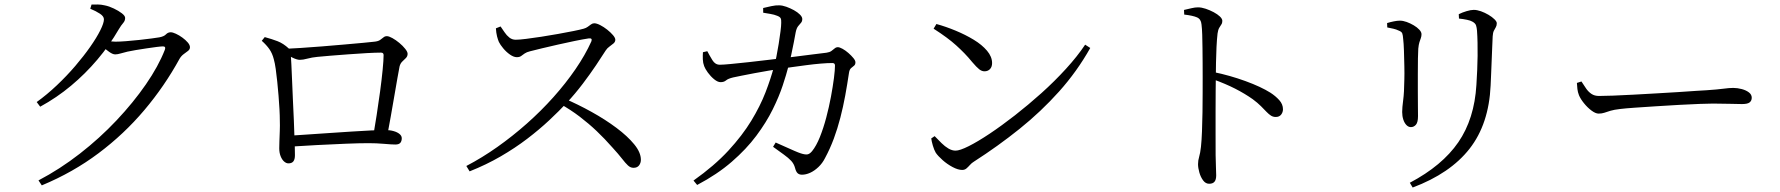

<svg xmlns="http://www.w3.org/2000/svg" viewBox="-20 -791 8040 867"><path d="M153.8 23.6Q250.3 -26.9 340.3 -96.9Q430.3 -166.9 506.2 -247.4Q582.1 -327.9 638.8 -410Q695.5 -492.1 724.3 -566Q730 -581.5 716.1 -581.5Q708.1 -581.5 687.6 -579Q667.1 -576.5 641.3 -572.5Q615.5 -568.5 592.5 -564.8Q569.4 -561.1 555.6 -557.8Q539.6 -554.2 525.3 -549.8Q510.9 -545.4 500.2 -545.4Q488.8 -545.4 472.7 -557Q456.7 -568.5 438.6 -582.8L453.9 -607.4Q469.3 -605.4 480.5 -604.1Q491.7 -602.8 501.1 -602.8Q519 -602.8 548.3 -605Q577.6 -607.3 608.6 -610.6Q639.5 -613.9 664.5 -617.3Q689.5 -620.7 699.5 -622.4Q720.7 -626.4 729.5 -635.9Q738.3 -645.3 751 -645.3Q759.8 -645.3 774.5 -638.5Q789.3 -631.7 803.6 -621.2Q818 -610.7 827.9 -599.2Q837.8 -587.7 837.8 -577.6Q837.8 -567.9 829.1 -561.2Q820.3 -554.4 809.5 -546.6Q798.7 -538.7 791 -525.9Q722.9 -401.6 631.5 -293.5Q540.2 -185.4 424.9 -99Q309.7 -12.5 168.7 46.1ZM145.7 -330.2Q192.3 -363.7 237 -406.1Q281.7 -448.4 320 -493.2Q358.2 -537.9 387.4 -579.6Q416.6 -621.3 432.9 -654.1Q449.3 -686.9 449.3 -703.8Q449.3 -717.2 431.5 -729Q413.8 -740.8 387.6 -751.6L393.4 -770.5Q406.8 -770.8 421.6 -770.7Q436.4 -770.7 453.3 -766.7Q473 -762.8 494.2 -752.5Q515.5 -742.3 530.3 -730.9Q545.1 -719.5 545.1 -710Q545.1 -697 536.2 -687.1Q527.4 -677.3 515.9 -658Q474.1 -586 419.6 -521.8Q365.2 -457.6 300.7 -403.8Q236.3 -350 161.5 -309.2Z M1665.2 -175.3Q1672.4 -217.3 1680.8 -271Q1689.2 -324.7 1696.4 -378.3Q1703.6 -431.9 1707.9 -476Q1712.2 -520 1712.2 -542.5Q1712.2 -553.4 1700.1 -553.4Q1676 -553.4 1636.5 -551.2Q1597.1 -549 1553 -545.7Q1508.9 -542.4 1471.4 -539.4Q1433.9 -536.4 1413.1 -534.2Q1388.5 -531.8 1368.3 -526.3Q1348.2 -520.8 1334 -520.8Q1320.9 -520.8 1300.4 -530.9Q1279.9 -540.9 1268.3 -549.3V-570.6Q1292.8 -571.8 1337.1 -574.4Q1381.4 -577 1433.1 -581.4Q1484.7 -585.8 1534 -589.9Q1583.3 -594 1619.9 -597.6Q1656.6 -601.2 1669.2 -602.6Q1686.9 -604.3 1695.8 -610.2Q1704.8 -616.2 1711.4 -622Q1718 -627.7 1726.8 -627.7Q1736.3 -627.7 1752.1 -618.9Q1767.8 -610.1 1783.3 -597.2Q1798.8 -584.3 1809.7 -570.6Q1820.6 -557 1820.6 -548Q1820.6 -536.8 1812.9 -529Q1805.3 -521.2 1796.5 -513Q1787.8 -504.7 1784.3 -491Q1780.7 -472.7 1774.4 -437Q1768.1 -401.3 1760.4 -356.2Q1752.7 -311.1 1744.3 -263.7Q1736 -216.3 1727.8 -173.8ZM1282.3 -53.3Q1272.5 -53.3 1262.9 -61.7Q1253.3 -70.1 1247.2 -85.6Q1241 -101.1 1241 -121.1Q1241 -131.4 1241.7 -152.8Q1242.4 -174.2 1243.4 -199.3Q1244.4 -224.5 1243.6 -246Q1243.6 -268.7 1242 -297.9Q1240.4 -327.1 1237.8 -359Q1235.2 -390.9 1232 -421.9Q1228.8 -452.9 1225.1 -479.5Q1221.4 -506 1216.4 -523.5Q1209.8 -549.7 1196.6 -568.8Q1183.4 -587.8 1162 -606.8L1175.5 -623.5Q1207.2 -614.9 1233.4 -604.9Q1259.6 -594.8 1284.5 -571.6Q1290.1 -566.4 1291.1 -561.4Q1292 -556.5 1293 -545.9Q1294 -532.3 1295.7 -500.4Q1297.3 -468.5 1299 -426.1Q1300.7 -383.7 1302.8 -337.2Q1304.9 -290.7 1307 -246Q1309 -201.2 1309.8 -166.4Q1310.6 -143.9 1311.2 -127.4Q1311.8 -111 1311.8 -89.7Q1311.8 -71.8 1304.9 -62.5Q1297.9 -53.3 1282.3 -53.3ZM1280.9 -177.8Q1318.3 -180 1366.8 -183.5Q1415.3 -186.9 1467.4 -190.3Q1519.6 -193.7 1568.7 -197Q1617.8 -200.4 1657.4 -202.1Q1696.9 -203.8 1719.9 -203.8Q1740.9 -203.8 1757.7 -198.9Q1774.5 -194.1 1784.3 -185.8Q1794.2 -177.5 1794.2 -166.8Q1794.2 -153.8 1787.8 -146.1Q1781.4 -138.4 1765.3 -138.4Q1748.9 -138.4 1714.1 -141.5Q1679.4 -144.5 1644.4 -144.5Q1602.4 -144.5 1541.3 -142Q1480.2 -139.5 1412.2 -136Q1344.3 -132.5 1281.1 -128.3Z M2085.8 -41.5Q2156.8 -78.5 2225.7 -127.2Q2294.7 -176 2359.1 -233Q2423.5 -290.1 2479.1 -352.3Q2534.7 -414.5 2578.7 -478.6Q2622.7 -542.7 2650.2 -603.7Q2656.6 -620 2638.4 -617.6Q2612 -613.6 2575 -606Q2537.9 -598.3 2499.4 -589.6Q2460.9 -580.8 2427.3 -572.8Q2393.7 -564.8 2373.3 -559.4Q2357.9 -555.7 2349 -549.4Q2340.2 -543.1 2333 -537.9Q2325.9 -532.8 2313.8 -532.8Q2299.7 -532.8 2282.8 -544.6Q2265.9 -556.4 2252.4 -572.8Q2238.8 -589.2 2232.8 -601.5Q2228.6 -611 2224.5 -626.7Q2220.5 -642.4 2219.3 -663.1L2240.4 -671.5Q2248.7 -659.7 2258.2 -645.5Q2267.6 -631.3 2280.1 -621.4Q2292.5 -611.6 2308.7 -611.6Q2325.4 -611.6 2356.1 -615.5Q2386.8 -619.4 2424.5 -625.1Q2462.2 -630.9 2499.9 -637.7Q2537.6 -644.5 2568.7 -650.7Q2599.7 -656.9 2615.9 -661.5Q2626.7 -664.5 2634.2 -670.1Q2641.8 -675.8 2648.8 -680.8Q2655.9 -685.9 2663.2 -685.9Q2674.1 -685.9 2690.2 -677.7Q2706.3 -669.5 2721.8 -657.2Q2737.3 -644.9 2747.9 -632.5Q2758.5 -620.1 2758.5 -611.6Q2758.5 -601.9 2750.4 -594.9Q2742.3 -588 2732.3 -580.9Q2722.2 -573.9 2715.4 -563.5Q2698 -536 2671.5 -496.5Q2645 -457 2611.7 -413Q2578.3 -368.9 2539.4 -326.8Q2504.6 -289.6 2460.1 -247.9Q2415.5 -206.2 2360.8 -164.4Q2306 -122.6 2240.9 -84.8Q2175.7 -47 2100.6 -17.2ZM2840.5 -33.2Q2827 -33.2 2815.6 -43.9Q2804.2 -54.5 2788.5 -74.8Q2772.8 -95.1 2745.8 -124.6Q2710.6 -164.7 2674.4 -199.1Q2638.1 -233.5 2597.7 -264.3Q2557.2 -295.2 2507.3 -323.3L2526.8 -346.8Q2589.9 -319.8 2651.4 -285.6Q2713 -251.5 2763.4 -213.8Q2813.8 -176.1 2843.9 -139.3Q2874 -102.6 2874 -69.5Q2874 -55.2 2865.8 -44.2Q2857.5 -33.2 2840.5 -33.2Z M3601.4 -2.1Q3589 -2.1 3581.6 -9Q3574.3 -16 3570.2 -32.4Q3565.4 -50.9 3552.9 -64.5Q3540.3 -78 3519.9 -92.7Q3499.4 -107.4 3470.9 -128.1L3482.7 -147.4Q3504 -138 3526.7 -127.8Q3549.3 -117.7 3567.7 -109.6Q3586.2 -101.6 3596 -98.5Q3615.8 -92.1 3626.1 -93.9Q3636.4 -95.6 3647 -108.4Q3666.1 -132 3682.3 -172.2Q3698.4 -212.4 3711 -260Q3723.6 -307.6 3732.3 -354.3Q3741 -400.9 3745.8 -438.5Q3750.5 -476 3750.5 -495Q3750.5 -506.4 3738.8 -506.4Q3717 -506.4 3685.8 -503.8Q3654.6 -501.2 3621 -496.7Q3587.3 -492.2 3556.7 -488Q3526.1 -483.8 3503.6 -480.4Q3481 -476.8 3449.7 -471.7Q3418.5 -466.6 3386.8 -460.5Q3355.1 -454.3 3329.1 -449.3Q3303.1 -444.3 3290.8 -441.4Q3268 -436 3258.6 -428Q3249.2 -420 3233.9 -420Q3220.8 -420 3204.9 -433Q3188.9 -446.1 3176.4 -463.3Q3164 -480.6 3159.9 -491.9Q3154.3 -506.4 3153.7 -523Q3153.1 -539.7 3154.2 -555.2L3173.9 -559.8Q3184.4 -539.7 3197 -519.2Q3209.5 -498.7 3230.4 -498.7Q3245.2 -498.7 3279.6 -502Q3314 -505.2 3360.4 -510.3Q3406.8 -515.4 3457.8 -521.6Q3508.8 -527.8 3558.2 -533.7Q3607.6 -539.6 3648.2 -545.1Q3688.9 -550.6 3712.2 -553Q3726.2 -555 3734.2 -560.7Q3742.1 -566.5 3748.8 -572.2Q3755.4 -577.9 3763.5 -577.9Q3771.2 -577.9 3784.6 -570.6Q3798 -563.2 3811.1 -551.7Q3824.2 -540.2 3833.5 -528.9Q3842.8 -517.6 3842.8 -509.7Q3842.8 -499.4 3836.7 -494.5Q3830.5 -489.5 3823.2 -483.4Q3816 -477.2 3813.8 -462.5Q3806 -410.3 3796.7 -359.3Q3787.3 -308.3 3774.7 -259.5Q3762.1 -210.7 3745.2 -165Q3728.2 -119.3 3705.8 -77.7Q3694 -54 3675.8 -36.8Q3657.6 -19.5 3638.4 -10.8Q3619.2 -2.1 3601.4 -2.1ZM3111.6 24.3Q3206.2 -42.7 3269.3 -111.1Q3332.3 -179.5 3372.6 -245.8Q3412.9 -312.2 3436.7 -373.8Q3460.5 -435.5 3474.7 -489.1Q3480.3 -507.5 3485.9 -535Q3491.4 -562.5 3496.3 -592.9Q3501.2 -623.2 3504.4 -648.9Q3507.7 -674.5 3507.7 -687.7Q3508.4 -702.4 3505.1 -708.7Q3501.7 -715.1 3489.5 -719.7Q3476.5 -725.2 3458.3 -728.2Q3440.2 -731.3 3426.3 -733.6L3426.1 -754.8Q3442 -758.7 3462.8 -763.2Q3483.6 -767.7 3498.2 -766.9Q3512.7 -766.9 3530.6 -760.5Q3548.6 -754 3565.1 -745Q3581.6 -735.9 3592.2 -725.2Q3602.8 -714.5 3602.8 -705.3Q3602.8 -694.4 3597 -688Q3591.3 -681.7 3584.1 -672.8Q3576.8 -663.8 3573 -645Q3569.8 -627.6 3564.6 -600Q3559.4 -572.4 3552.9 -543.1Q3546.5 -513.7 3540 -490.3Q3531 -455.1 3514.5 -405.2Q3498.1 -355.3 3469.3 -297Q3440.5 -238.6 3395.3 -178Q3350.1 -117.4 3284.5 -60.6Q3219 -3.7 3128.1 44.2Z M4324.9 -23.6Q4306.2 -23.6 4281.7 -36.6Q4257.3 -49.5 4236.6 -67.9Q4215.8 -86.3 4205.6 -101.2Q4198 -114.1 4192.2 -134.1Q4186.5 -154.1 4185.2 -165.9L4200.5 -176.3Q4216.1 -160.2 4231.5 -144.9Q4246.9 -129.6 4263 -120.2Q4279.1 -110.8 4295 -110.8Q4314.1 -110.8 4354.4 -131Q4394.8 -151.2 4448.8 -187.2Q4502.8 -223.2 4562.9 -270.1Q4623 -317 4682.6 -370.4Q4742.2 -423.9 4793.5 -480.2Q4844.9 -536.4 4880.1 -589.3L4903.2 -574.4Q4843.4 -468.1 4762.3 -377.6Q4681.1 -287.1 4584.1 -209.2Q4487.1 -131.3 4377.5 -60.9Q4368 -55.2 4360.2 -46.4Q4352.3 -37.5 4344.3 -30.5Q4336.4 -23.6 4324.9 -23.6ZM4425.5 -469Q4413.4 -469 4401.7 -478.2Q4390 -487.4 4370.2 -510.6Q4352.2 -532.7 4334.7 -550.6Q4317.1 -568.6 4297.9 -586Q4278.6 -603.5 4253.8 -621.8Q4229 -640.2 4195.8 -661.5L4208.5 -682.6Q4251.1 -670.9 4295.2 -652.6Q4339.4 -634.3 4376.9 -611.6Q4414.3 -588.9 4437.1 -561.9Q4459.9 -535 4459.9 -506Q4459.9 -489 4450.4 -479Q4440.9 -469 4425.5 -469Z M5440.1 38.8Q5424.1 38.8 5412.9 23.7Q5401.7 8.6 5395.8 -12.2Q5389.9 -32.9 5389.9 -49.9Q5389.9 -66.4 5394.9 -83Q5399.9 -99.5 5403.1 -128.2Q5406.1 -156.2 5407.7 -197.4Q5409.3 -238.7 5410 -284.3Q5410.6 -330 5410.7 -371.8Q5410.8 -413.7 5410.8 -442.2Q5410.8 -472.6 5410.6 -506.3Q5410.3 -540.1 5410 -572.9Q5409.7 -605.6 5408.8 -634.1Q5407.9 -662.7 5405.5 -681Q5403.4 -704.7 5385.1 -712.6Q5366.9 -720.6 5327.5 -725.2L5326.5 -746.1Q5345.5 -750.4 5360.9 -754.1Q5376.2 -757.8 5389.6 -757.8Q5405.6 -757.8 5424.2 -751.6Q5442.8 -745.3 5460.3 -736.1Q5477.8 -726.8 5488.7 -716.4Q5499.6 -705.9 5499.6 -696.6Q5499.6 -686.7 5495 -680.3Q5490.5 -673.8 5485.5 -665.2Q5480.5 -656.7 5478 -639.8Q5475 -613.5 5473.3 -578.6Q5471.6 -543.6 5471 -508.4Q5470.4 -473.3 5470.2 -444.7Q5470 -423.7 5469.5 -382.3Q5469 -340.9 5469.1 -289.4Q5469.2 -237.9 5469.1 -185.8Q5469 -133.6 5469.3 -90.4Q5469.7 -57.3 5470.8 -34.7Q5471.9 -12.2 5471.9 0.8Q5471.9 20.5 5464.1 29.7Q5456.4 38.8 5440.1 38.8ZM5740.9 -262.8Q5729.1 -262.8 5719.5 -268.7Q5709.9 -274.7 5699.3 -285.7Q5688.8 -296.7 5674 -311.6Q5659.2 -326.5 5636.7 -343.2Q5601.3 -368.2 5557.5 -390.6Q5513.7 -412.9 5458.8 -432.6V-465.9Q5533.7 -450.5 5603.9 -424.9Q5674 -399.3 5716.9 -372.3Q5739.9 -357.4 5756.6 -338.9Q5773.4 -320.4 5773.4 -297.5Q5773.4 -284.1 5765.1 -273.4Q5756.7 -262.8 5740.9 -262.8Z M6346.2 34.3Q6492.5 -42.9 6565.2 -148.6Q6637.8 -254.2 6646.9 -407.9Q6649.1 -441.6 6650.5 -474.7Q6651.9 -507.8 6652.3 -538.7Q6652.6 -569.6 6652 -598.5Q6651.4 -627.4 6649.6 -652.7Q6648.6 -665.6 6645.4 -675.9Q6642.2 -686.2 6628.2 -693.6Q6620 -698.5 6603.7 -701.8Q6587.4 -705.2 6568.2 -707.2L6567.2 -726.9Q6583.1 -734.9 6602.4 -740.6Q6621.6 -746.4 6634.9 -746.4Q6649.6 -746.4 6667.3 -740.2Q6684.9 -733.9 6701.4 -724.2Q6717.9 -714.4 6728.4 -704Q6738.9 -693.7 6738.9 -686.2Q6738.9 -675.4 6734.5 -668Q6730.2 -660.7 6725.8 -652.2Q6721.4 -643.6 6720.4 -627.1Q6719.4 -605.3 6718.2 -576.3Q6717 -547.3 6715.8 -516.7Q6714.6 -486.1 6713.4 -457.1Q6712.3 -428.2 6711.1 -405.2Q6703.3 -231.1 6616 -119.4Q6528.6 -7.8 6359.1 55.8ZM6351.2 -217Q6340.1 -217 6331 -226.2Q6322 -235.4 6316.8 -251Q6311.7 -266.7 6311.7 -285.1Q6311.7 -304.9 6316.2 -338.5Q6320.8 -372 6321.5 -433.1Q6322.3 -456.7 6321.5 -492.2Q6320.8 -527.8 6319.7 -562Q6318.5 -596.3 6316.3 -614.1Q6315.1 -632.1 6312.1 -640.1Q6309.1 -648.1 6296.5 -652.7Q6284.9 -658.4 6272.4 -661.2Q6259.8 -664.1 6244.4 -667.1L6243.6 -686.9Q6258.9 -691.6 6274.2 -694.6Q6289.5 -697.7 6301.4 -697.7Q6315.5 -697.7 6332 -691.8Q6348.5 -685.8 6363.9 -676.7Q6379.2 -667.7 6389.1 -657Q6399 -646.3 6399 -636.6Q6399 -627.2 6396 -619Q6393.1 -610.8 6389.6 -600.4Q6386.2 -589.9 6384.4 -571.1Q6383.4 -558.1 6382.9 -527.3Q6382.4 -496.5 6382.4 -457.1Q6382.4 -417.7 6382.4 -378.6Q6382.4 -339.6 6382.8 -309.4Q6383.2 -279.2 6383.2 -266.8Q6383.2 -238.4 6373.7 -227.7Q6364.2 -217 6351.2 -217Z M7198.6 -278Q7185.1 -278 7166.6 -291.7Q7148.2 -305.5 7132.6 -324.9Q7117 -344.2 7110 -361.1Q7104.5 -375.4 7103 -388.7Q7101.4 -402.1 7100.7 -416.5L7121.2 -423.1Q7131.9 -406.1 7142.4 -391.1Q7152.8 -376.1 7166.6 -366.9Q7180.3 -357.7 7200.6 -357.7Q7223.3 -357.7 7264.2 -359.2Q7305.1 -360.7 7355.8 -363.5Q7406.6 -366.3 7459.4 -369.3Q7512.2 -372.3 7559.7 -375.3Q7607.3 -378.3 7641 -380.8Q7674.6 -383.3 7686.1 -383.5Q7736.1 -386.9 7762 -390.4Q7787.8 -394 7806.6 -394Q7826 -394 7845.5 -388.7Q7864.9 -383.4 7877.5 -373.7Q7890.2 -363.9 7890.2 -349.8Q7890.2 -336.4 7880.9 -328.8Q7871.7 -321.1 7846.2 -321.1Q7819.9 -321.1 7790.6 -322.2Q7761.2 -323.3 7715.3 -323.3Q7696.6 -323.3 7655.6 -321.8Q7614.5 -320.3 7562.4 -317.4Q7510.2 -314.5 7457.9 -311.1Q7405.5 -307.7 7362.1 -304.7Q7318.7 -301.7 7296.5 -298.9Q7268.3 -295.7 7252.2 -290.8Q7236 -285.8 7224.6 -281.9Q7213.3 -278 7198.6 -278Z"/></svg>

Font: Noto Serif KR ExtraLight
Style: Regular
Weight: 200
Designer: Ryoko NISHIZUKA 西塚涼子 (kana & ideographs); Frank Grießhammer (Latin, Greek & Cyrillic); Wenlong ZHANG 张文龙 (bopomofo); San
Foundry: Adobe
Version: Version 2.002-H1;hotconv 1.1.0;makeotfexe 2.6.0